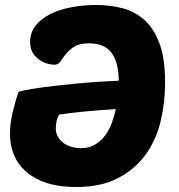

<svg xmlns="http://www.w3.org/2000/svg" viewBox="-20 -741 717 771"><path d="M20 -203Q20 -245 31 -291Q42 -337 55 -373Q101 -384 160.5 -391.5Q220 -399 277.5 -404.5Q335 -410 383.5 -413Q432 -416 457 -417Q456 -492 427.5 -529.5Q399 -567 338 -567Q299 -567 278 -553.5Q257 -540 244.5 -524Q232 -508 223 -494.5Q214 -481 198 -481Q192 -481 176.5 -484Q161 -487 144 -497Q127 -507 114 -525Q101 -543 101 -573Q101 -610 123 -638Q145 -666 182 -684.5Q219 -703 267 -712Q315 -721 366 -721Q418 -721 468 -709Q518 -697 557 -663.5Q596 -630 619.5 -569Q643 -508 643 -409Q643 -331 625.5 -256Q608 -181 566 -122Q524 -63 455.5 -26.5Q387 10 285 10Q218 10 168.5 -6Q119 -22 86 -50.5Q53 -79 36.5 -118Q20 -157 20 -203ZM305 -146Q337 -146 361 -160Q385 -174 401.5 -196Q418 -218 428.5 -246Q439 -274 445 -303Q415 -301 381.5 -298.5Q348 -296 317 -293Q286 -290 259.5 -286.5Q233 -283 218 -281Q210 -270 207 -253Q204 -236 204 -226Q204 -206 213 -191Q222 -176 236 -166Q250 -156 268.5 -151Q287 -146 305 -146Z"/></svg>

Font: PoetsenOne
Style: Regular
Weight: 400
Designer: Rodrigo Fuenzalida, Pablo Impallari
Foundry: Pablo Impallari, Rodrigo Fuenzalida
Version: Version 1.000; ttfautohint (v0.8) -G 200 -r 50